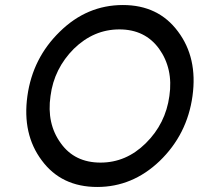

<svg xmlns="http://www.w3.org/2000/svg" viewBox="-20 -732 790 764"><path d="M469 -712Q326 -712 218 -606Q110 -501 89 -350Q68 -198 146 -94Q224 12 367 12Q507 12 615 -91Q725 -197 746 -350Q767 -502 688 -607Q610 -712 469 -712ZM455 -615Q557 -615 613 -538Q641 -499 651.5 -452Q662 -405 654 -350Q639 -240 560 -162Q482 -85 380 -85Q277 -85 222 -162Q165 -240 181 -350Q188 -405 211.5 -452Q235 -499 274 -538Q353 -615 455 -615Z"/></svg>

Font: Unageo
Style: Medium-Italic
Weight: 500
Designer: Richard Sepsi
Foundry: Richard Sepsi
Version: Version 2.000